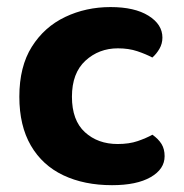

<svg xmlns="http://www.w3.org/2000/svg" viewBox="-20 -515 526 549"><path d="M317.1 -376.8Q262.8 -376.8 224.3 -341.5Q185.7 -306.1 185.7 -238.4Q185.7 -170.8 222.8 -137Q259.8 -103.2 316.4 -103.2Q349.2 -103.2 373.8 -111.6Q398.4 -120.1 415.8 -129.8Q432.9 -117.7 441.8 -103.4Q450.7 -89 450.7 -68.4Q450.7 -31.3 410.7 -8.4Q370.8 14.5 300.4 14.5Q220.8 14.5 160.9 -13.9Q101.1 -42.3 68.2 -98.9Q35.3 -155.6 35.3 -238.4Q35.3 -324.7 71.1 -381.5Q106.9 -438.2 166.4 -466.5Q225.8 -494.8 296.1 -494.8Q365 -494.8 404.7 -470Q444.4 -445.2 444.4 -407.5Q444.4 -390.2 435.9 -375.5Q427.4 -360.8 415.6 -350.5Q397.4 -360.2 372.8 -368.5Q348.2 -376.8 317.1 -376.8Z"/></svg>

Font: Baloo Paaji 2
Style: Regular
Weight: 400
Designer: Shuchita Grover, Noopur Datye and Ek Type
Foundry: Ek Type
Version: Version 1.700